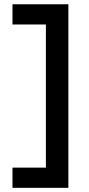

<svg xmlns="http://www.w3.org/2000/svg" viewBox="-20 -694 420 909"><path d="M303.7 195.3H39.1V99.6H197.3V-578.1H39.1V-673.8H303.7Z"/></svg>

Font: Sen Medium
Style: Regular
Weight: 500
Designer: Kosal Sen, Philatype
Foundry: Philatype
Version: Version 2.000;gftools[0.9.31]